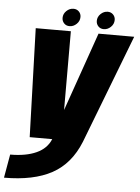

<svg xmlns="http://www.w3.org/2000/svg" viewBox="-102 -767 765 1048"><g transform="rotate(5 280.5 -243.0)"><path d="M80.5 0 61.5 -595.5H254L254.5 -164L405.5 -595.5H601L372 0Q322.5 123 222.2 177.8Q122 232.5 -40 232.5L-17.5 104Q69 104 126 78Q182.5 52.5 204 0ZM244 -622.5Q225.5 -622.5 214 -634.8Q202.5 -647 202.5 -664.5Q202.5 -686.5 219.5 -702.8Q236.5 -719 258 -719Q276 -719 287.8 -707Q299.5 -695 299.5 -677.5Q299.5 -655 282.5 -638.8Q265.5 -622.5 244 -622.5ZM431.5 -622.5Q413 -622.5 401.5 -634.8Q390 -647 390 -664.5Q390 -686.5 407 -702.8Q424 -719 445.5 -719Q463.5 -719 475.2 -707Q487 -695 487 -677.5Q487 -655 470 -638.8Q453 -622.5 431.5 -622.5Z"/></g></svg>

Font: Anybody ExtraBold
Style: Italic
Weight: 800
Italic angle: -10°
Designer: Tyler Finck
Foundry: Etcetera Type Company
Version: Version 1.010; ttfautohint (v1.8.3) -l 8 -r 50 -G 200 -x 14 